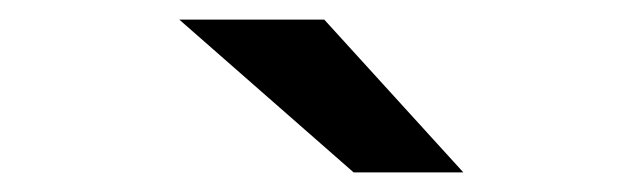

<svg xmlns="http://www.w3.org/2000/svg" viewBox="-20 -752 656 196"><path d="M341 -576 163 -732H311L453 -576Z"/></svg>

Font: Overpass Mono
Style: Bold
Weight: 700
Monospace: yes
Designer: Delve Withrington, Dave Bailey
Foundry: Delve Fonts LLC
Version: Version 4.000